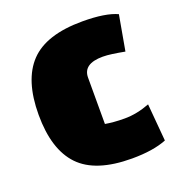

<svg xmlns="http://www.w3.org/2000/svg" viewBox="-118 -719 787 837"><g transform="rotate(-20 275.5 -300.0)"><path d="M500 -180 515 -7Q453 18 354 18Q186 18 111 -60.5Q36 -139 36 -300Q36 -461 111 -539.5Q186 -618 354 -618Q461 -618 515 -593L486 -430Q454 -436 429 -439.5Q404 -443 385 -443Q294 -443 294 -379V-164Q311 -161 333.5 -159Q356 -157 384 -157Q440 -157 500 -180Z"/></g></svg>

Font: Black Han Sans
Style: Regular
Weight: 400
Width: 7
Designer: ZESSTYPE
Foundry: ZESSTYPE
Version: Version 1.00